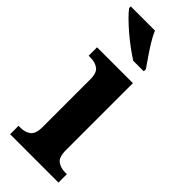

<svg xmlns="http://www.w3.org/2000/svg" viewBox="-257 -801 837 837"><g transform="rotate(45 161.5 -383.0)"><path d="M15 0V-52H27Q55 -52 74 -66Q93 -80 93 -123V-417Q93 -457 74 -470.5Q55 -484 27 -484H15V-536H236V-123Q236 -80 255 -66Q274 -52 302 -52H313V0ZM168 -606Q146 -620 119.5 -639.5Q93 -659 67.5 -681Q42 -703 22 -723Q2 -743 -7 -756V-766H142Q151 -744 167.5 -717Q184 -690 202 -664Q220 -638 233 -619V-606Z"/></g></svg>

Font: Noto Serif Khmer SemiCondensed
Style: Bold
Weight: 700
Width: 4
Designer: Danh Hong and the Monotype Design Team
Foundry: Monotype Imaging Inc.
Version: Version 2.004; ttfautohint (v1.8.4.7-5d5b)